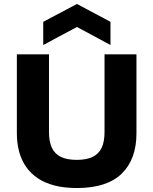

<svg xmlns="http://www.w3.org/2000/svg" viewBox="-20 -934 773 968"><path d="M368 14Q305 14 256 1.5Q207 -11 171 -35Q135 -59 111.5 -93Q88 -127 76.5 -169.5Q65 -212 65 -262V-660H227V-267Q227 -219 242 -188Q257 -157 288 -142.5Q319 -128 367 -128Q415 -128 446 -142.5Q477 -157 492 -188Q507 -219 507 -267V-660H668V-262Q668 -131 593.5 -58.5Q519 14 368 14ZM198 -707V-824L368 -914L537 -824V-707L368 -798Z"/></svg>

Font: Bricolage Grotesque ExtraBold
Style: Regular
Weight: 800
Designer: Mathieu Triay
Foundry: Atelier Triay
Version: Version 1.001;gftools[0.9.33.dev8+g029e19f]